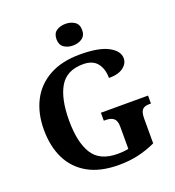

<svg xmlns="http://www.w3.org/2000/svg" viewBox="-164 -1064 1097 1202"><g transform="rotate(-20 384.5 -462.5)"><path d="M423 10Q299 10 217.5 -36Q136 -82 95.5 -164.5Q55 -247 55 -358Q55 -466 97 -548.5Q139 -631 222.5 -677.5Q306 -724 428 -724Q553 -724 615.5 -690.5Q678 -657 678 -608Q678 -573 645 -548Q612 -523 549 -523Q549 -584 519 -622Q489 -660 425 -660Q316 -660 269.5 -581.5Q223 -503 223 -358Q223 -213 271.5 -135.5Q320 -58 438 -58Q457 -58 475.5 -59.5Q494 -61 511 -65V-212Q511 -252 493 -267.5Q475 -283 440 -283H427V-336H741V-283H728Q697 -283 683 -267Q669 -251 669 -208V-44Q611 -17 551 -3.5Q491 10 423 10ZM408 -791Q372 -791 347.5 -808.5Q323 -826 323 -863Q323 -901 347.5 -918Q372 -935 408 -935Q443 -935 468.5 -918Q494 -901 494 -863Q494 -826 468.5 -808.5Q443 -791 408 -791Z"/></g></svg>

Font: Noto Serif Thai
Style: Bold
Weight: 700
Designer: Monotype Design Team
Foundry: Monotype Imaging Inc.
Version: Version 2.002; ttfautohint (v1.8.4.7-5d5b)